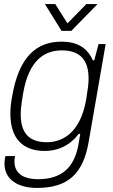

<svg xmlns="http://www.w3.org/2000/svg" viewBox="-20 -743 555 945"><path d="M460 -723H405L312 -628L252 -723H201L283 -591H331ZM162 182C311 182 389 115 416 -43L500 -526H465L444 -446H437C409 -509 359 -538 283 -538C157 -538 73 -461 40 -270C34 -238 31 -210 31 -184C31 -60 93 0 201 0C257 0 320 -21 367 -84H375C372 -66 369 -49 366 -31C345 86 279 139 167 139C103 139 51 116 51 51C51 43 52 34 54 25H7C3 40 2 54 2 62C2 144 73 182 162 182ZM211 -43C127 -43 82 -84 82 -180C82 -202 84 -226 94 -284C122 -448 200 -495 284 -495C375 -495 416 -447 416 -356C416 -333 413 -307 405 -258C375 -76 275 -43 211 -43Z"/></svg>

Font: Archivo Thin
Style: Italic
Weight: 100
Italic angle: -10°
Designer: Hector Gatti
Foundry: Omnibus-Type
Version: Version 2.001